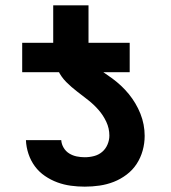

<svg xmlns="http://www.w3.org/2000/svg" viewBox="-20 -690 640 718"><path d="M63 -420V-530H179V-670H311V-530H465V-420ZM297 8Q271 8 245 4.5Q219 1 194.5 -8Q170 -17 148 -32Q126 -47 110.5 -68Q95 -89 86.5 -114.5Q78 -140 77 -166H209Q210 -151 218 -137.5Q226 -124 239 -116Q252 -108 267 -105Q282 -102 297 -102Q315 -102 332 -106.5Q349 -111 362 -122Q375 -133 382 -149.5Q389 -166 389 -183Q389 -210 377.5 -234.5Q366 -259 348.5 -279Q331 -299 310 -315.5Q289 -332 268 -348Q247 -364 228 -383Q209 -402 197.5 -426Q186 -450 182.5 -476.5Q179 -503 179 -530H311Q311 -509 315.5 -487.5Q320 -466 333.5 -449.5Q347 -433 365 -421Q383 -409 400 -396.5Q417 -384 432.5 -369.5Q448 -355 461.5 -338.5Q475 -322 486 -303.5Q497 -285 505 -265Q513 -245 517 -224Q521 -203 521 -182Q521 -154 513.5 -127Q506 -100 491 -77Q476 -54 453.5 -37Q431 -20 405.5 -10Q380 0 352.5 4Q325 8 297 8Z"/></svg>

Font: Iosevka Curly XBdEx
Style: Regular
Weight: 800
Width: 7
Monospace: yes
Designer: Belleve Invis
Foundry: Belleve Invis
Version: Version 11.1.0; ttfautohint (v1.8.3)